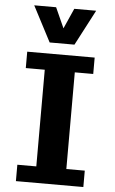

<svg xmlns="http://www.w3.org/2000/svg" viewBox="-63 -1010 631 1054"><g transform="rotate(5 252.5 -483.0)"><path d="M65.9 2.4V-87.9H170.4V-620.6H65.9V-710.9H437.5V-620.6H335.9V-87.9H437.5V2.4ZM184.1 -772 82 -967.8H202.6L252.9 -856L302.7 -967.8H423.3L320.8 -772Z"/></g></svg>

Font: Comme
Style: Bold
Weight: 700
Version: Version 1.000;gftools[0.9.27]